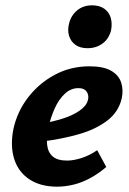

<svg xmlns="http://www.w3.org/2000/svg" viewBox="-20 -687 486 721"><path d="M195 14Q132 14 90.5 -13.5Q49 -41 33.5 -89.5Q18 -138 30 -201Q44 -267 85 -320.5Q126 -374 185.5 -406Q245 -438 316 -438Q368 -438 397 -421.5Q426 -405 435 -377Q444 -349 437 -317Q425 -266 382 -233.5Q339 -201 276 -183Q213 -165 141 -156L136 -223Q179 -230 216.5 -242Q254 -254 279.5 -272Q305 -290 310 -311Q313 -321 310.5 -331.5Q308 -342 299.5 -349Q291 -356 274 -356Q246 -356 223.5 -335Q201 -314 186 -281Q171 -248 162 -209Q154 -172 157 -143.5Q160 -115 178 -99.5Q196 -84 232 -84Q256 -84 286 -93.5Q316 -103 345 -123L379 -60Q350 -35 318.5 -18Q287 -1 255.5 6.5Q224 14 195 14ZM309 -506Q281 -506 263.5 -518.5Q246 -531 239.5 -552Q233 -573 239 -597Q246 -628 269 -647.5Q292 -667 326 -667Q354 -667 372 -654Q390 -641 396 -619.5Q402 -598 397 -573Q389 -541 365 -523.5Q341 -506 309 -506Z"/></svg>

Font: Ysabeau ExtraBold
Style: Italic
Weight: 800
Italic angle: -12°
Designer: Christian Thalmann (Catharsis Fonts)
Version: Version 2.002